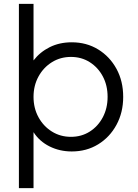

<svg xmlns="http://www.w3.org/2000/svg" viewBox="-20 -765 707 985"><path d="M77 200H152V-87Q182 -40 234 -14Q286 12 348 12Q424 12 483.5 -24.5Q543 -61 577.5 -124.5Q612 -188 612 -268Q612 -349 577.5 -412Q543 -475 483.5 -511.5Q424 -548 348 -548Q285 -548 235 -523Q185 -498 152 -455V-745H77ZM344 -63Q290 -63 246.5 -90Q203 -117 177.5 -163.5Q152 -210 152 -268Q152 -326 177.5 -372.5Q203 -419 246.5 -446Q290 -473 344 -473Q398 -473 440.5 -446Q483 -419 507.5 -373Q532 -327 532 -268Q532 -210 507.5 -163.5Q483 -117 440.5 -90Q398 -63 344 -63Z"/></svg>

Font: Plus Jakarta Sans
Style: Regular
Weight: 400
Designer: Gumpita Rahayu
Foundry: Tokotype
Version: Version 2.004; ttfautohint (v1.8.3)